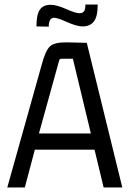

<svg xmlns="http://www.w3.org/2000/svg" viewBox="-20 -823 568 843"><path d="M194 -706 140 -707Q140 -759 155 -780.5Q170 -802 202 -802Q228 -802 270 -783.5Q312 -765 328 -765Q343 -765 349 -773.5Q355 -782 355 -803H409Q409 -750 392 -728.5Q375 -707 343 -707Q317 -707 274.5 -726Q232 -745 218 -745Q194 -745 194 -706ZM517 0H435L395 -166H133L89 0H12L164 -542Q180 -602 200 -620Q220 -638 275 -637L361 -635ZM239 -555 151 -237H379L300 -565H249Q241 -565 239 -555Z"/></svg>

Font: Gemunu Libre
Style: Regular
Weight: 400
Designer: Puspanada Ekanayake, Sola Matas, Pathum Egodawatta, Kosala Senevirathne
Foundry: mooniak
Version: Version 1.100